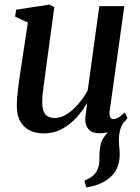

<svg xmlns="http://www.w3.org/2000/svg" viewBox="-20 -569 608 834"><path d="M354.5 245 346.5 216Q368.5 206.5 382 195.8Q395.5 185 403 168Q412 150 411.5 124.5Q411 99 414.5 73.5Q417.5 44.5 433.5 24.5Q449.5 4.5 460.5 -10.5L525 -47.5Q508 -27.5 502 -5Q496 17.5 496.5 42Q496.5 55 498.2 71Q500 87 500 102Q500 134 488.5 160.8Q477 187.5 450 208Q431.5 222 408.8 231.2Q386 240.5 354.5 245ZM170 10.5Q137 10.5 110.8 -1.8Q84.5 -14 68.8 -40.5Q53 -67 53 -109.5Q53 -125.5 54.8 -147.5Q56.5 -169.5 59.8 -194.5Q63 -219.5 66.5 -243.5Q70 -267.5 73 -286L101 -471L45.5 -497L50.5 -527L196 -549L216 -537.5L181.5 -285.5Q179.5 -265.5 176.2 -243.5Q173 -221.5 170 -200Q167 -178.5 165.2 -159.8Q163.5 -141 163.5 -127.5Q163.5 -100.5 169.8 -85Q176 -69.5 188.2 -63Q200.5 -56.5 218.5 -56.5Q244 -56.5 270.5 -73.2Q297 -90 320.5 -117.5Q344 -145 361 -176.5L411.5 -542.5H520L456.5 -87.5Q454 -69.5 458.5 -60.5Q463 -51.5 472.5 -51.5Q482 -51.5 493.8 -58Q505.5 -64.5 521.5 -80.5L533.5 -55.5Q527 -45.5 510 -29.8Q493 -14 468.2 -2Q443.5 10 414 10Q380 10 365 -7Q350 -24 350.5 -50Q350.5 -53 351.2 -60.8Q352 -68.5 353.2 -79Q354.5 -89.5 356 -100.2Q357.5 -111 358.5 -119L357.5 -120Q342.5 -94.5 323.5 -71.2Q304.5 -48 281 -29.5Q257.5 -11 230 -0.2Q202.5 10.5 170 10.5Z"/></svg>

Font: Merriweather 60pt Medium
Style: Italic
Weight: 500
Italic angle: -7.8°
Version: Version 2.101